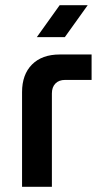

<svg xmlns="http://www.w3.org/2000/svg" viewBox="-20 -720 392 740"><path d="M65 0V-365Q65 -433 103.5 -471.5Q142 -510 210 -510H333V-412H231Q207 -412 193.5 -398Q180 -384 180 -360V0ZM122 -577 210 -700H318L230 -577Z"/></svg>

Font: MuseoModerno Thin Medium
Style: Regular
Weight: 500
Version: Version 1.003